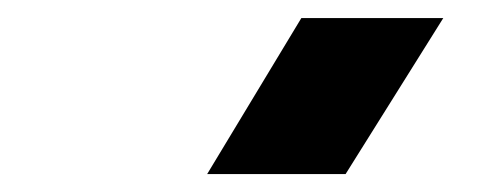

<svg xmlns="http://www.w3.org/2000/svg" viewBox="-20 -755 535 214"><path d="M315.9 -734.9H474.1L365.2 -561H210.9Z"/></svg>

Font: Human Sans Black
Style: Italic
Weight: 800
Italic angle: -8°
Designer: Tim Radville
Foundry: Continuum
Version: Version 1.000;FEAKit 1.0